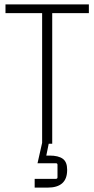

<svg xmlns="http://www.w3.org/2000/svg" viewBox="-20 -655 430 875"><path d="M218 0H202L191 54H206Q246 54 266 68.5Q286 83 286 118V120Q286 200 197 200H138V160H235Q242 160 242 153V96Q242 89 235 89H151L172 -4V-595H5V-635H385V-595H218Z"/></svg>

Font: Gemunu Libre ExtraLight
Style: Regular
Weight: 200
Designer: Puspanada Ekanayake, Sola Matas, Pathum Egodawatta, Kosala Senevirathne
Foundry: mooniak
Version: Version 1.100